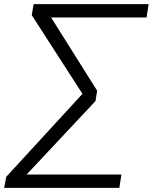

<svg xmlns="http://www.w3.org/2000/svg" viewBox="-29 -725 736 925"><path d="M-9 180 1 127 383 -289 376 -261 124 -652 133 -705H687L677 -641H196L202 -665L439 -288L431 -238L70 147L73 116H556L546 180Z"/></svg>

Font: Nunito Sans 7pt SemiExpanded Light
Style: Italic
Weight: 300
Width: 6
Italic angle: -9°
Designer: Vernon Adams
Foundry: Vernon Adams
Version: Version 3.101;gftools[0.9.27]